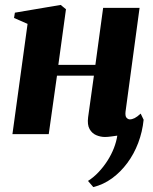

<svg xmlns="http://www.w3.org/2000/svg" viewBox="-20 -545 620 780"><path d="M490 -91.5Q488 -73 494.2 -66.5Q500.5 -60 507.5 -60Q516.5 -60 527 -65.2Q537.5 -70.5 551.5 -83.5L563.5 -58.5Q558.5 -9.5 541.5 35.5Q524.5 80.5 497.2 117.2Q470 154 435 179.5Q400 205 359 215L337.5 190Q360.5 175.5 380.5 154.2Q400.5 133 416.5 108Q432.5 83 442.8 56.5Q453 30 456.5 6Q452 6.5 435 9Q418 11.5 406.5 11.5Q388.5 11.5 371.2 4.2Q354 -3 344 -20.5Q334 -38 338 -69L361.5 -237.5H211.5L178 0H30.5L92 -448L37 -472L40.5 -493.5L226.5 -525L248 -507.5L217 -281.5H367.5L399 -513H547Z"/></svg>

Font: Merriweather 120pt ExtraBold
Style: Italic
Weight: 800
Italic angle: -7.8°
Version: Version 2.101